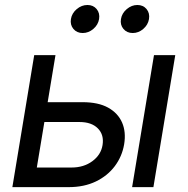

<svg xmlns="http://www.w3.org/2000/svg" viewBox="-20 -769 771 789"><path d="M162.6 -349.1H319.3Q383.8 -349.1 424.3 -326.7Q464.8 -304.2 481.7 -265.4Q498.5 -226.6 490.2 -176.3Q481.9 -126.5 451.9 -86.4Q421.9 -46.4 373.8 -23.2Q325.7 0 262.2 0H30.8L120.6 -542.5H208L131.3 -80.6H274.4Q324.2 -80.6 359.6 -106.7Q395 -132.8 401.4 -172.9Q408.2 -214.8 382.3 -241.2Q356.4 -267.6 306.6 -267.6H148.4ZM522.9 0 612.8 -542.5H700.2L610.4 0ZM525.4 -633.3Q501.5 -633.3 487.3 -650.1Q473.1 -667 477.1 -690.9Q481 -714.8 501 -731.7Q521 -748.5 544.4 -748.5Q568.4 -748.5 582.3 -731.7Q596.2 -714.8 592.3 -690.9Q588.4 -667 568.8 -650.1Q549.3 -633.3 525.4 -633.3ZM319.8 -633.3Q295.9 -633.3 281.7 -650.1Q267.6 -667 271.5 -690.9Q275.4 -714.8 295.4 -731.7Q315.4 -748.5 339.4 -748.5Q363.3 -748.5 377.2 -731.7Q391.1 -714.8 387.2 -690.9Q383.3 -667 363.5 -650.1Q343.8 -633.3 319.8 -633.3Z"/></svg>

Font: Inter 16pt
Style: Italic
Weight: 400
Italic angle: -9.3988°
Version: Version 4.001;git-66647c0bb